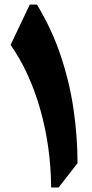

<svg xmlns="http://www.w3.org/2000/svg" viewBox="-20 -830 407 850"><path d="M143.6 -809.6Q210 -700.2 249.3 -582Q288.6 -463.9 305.9 -343.8Q323.2 -223.6 323.2 -107.4L239.3 0H206.5Q204.6 -184.1 157.5 -348.1Q110.4 -512.2 26.9 -631.3L111.8 -809.6Z"/></svg>

Font: Pinar-DS3-FD ExtraBold
Style: Regular
Weight: 800
Designer: Amin Abedi
Version: Version 3.000